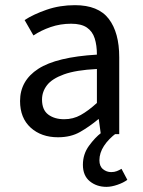

<svg xmlns="http://www.w3.org/2000/svg" viewBox="-20 -519 554 743"><path d="M204.6 12.2Q139.6 12.2 98.6 -25.1Q57.6 -62.5 57.6 -127.9Q57.6 -207 128.2 -252.7Q198.7 -298.3 355 -307.6Q355 -343.8 346.4 -370.6Q337.9 -397.5 316.2 -412.4Q294.4 -427.2 255.4 -427.2Q213.4 -427.2 176 -414.3Q138.7 -401.4 109.4 -381.8L75.2 -441.4Q109.9 -463.9 160.6 -481.4Q211.4 -499 270 -499Q360.4 -499 400.9 -446Q441.4 -393.1 441.4 -297.4V0H370.1L362.3 -57.6H360.4Q325.7 -28.8 289.8 -8.3Q253.9 12.2 204.6 12.2ZM228.5 -57.6Q263.2 -57.6 292.5 -74Q321.8 -90.3 355 -120.6V-252Q273.9 -248 227.5 -231.2Q181.2 -214.4 161.9 -189.2Q142.6 -164.1 142.6 -133.8Q142.6 -93.8 166.7 -75.7Q190.9 -57.6 228.5 -57.6ZM392.1 204.1Q354 204.1 327.4 182.4Q300.8 160.6 300.8 118.7Q300.8 77.6 324.2 45.4Q347.7 13.2 371.6 -4.9H431.6Q399.9 18.6 382.3 45.7Q364.7 72.8 364.7 101.1Q364.7 124.5 378.7 135.7Q392.6 147 410.2 147Q422.4 147 431.9 143.3Q441.4 139.6 450.2 134.3L472.7 176.8Q458 188 434.6 196Q411.1 204.1 392.1 204.1Z"/></svg>

Font: Varta Light Medium
Style: Regular
Weight: 500
Version: Version 1.004